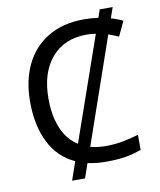

<svg xmlns="http://www.w3.org/2000/svg" viewBox="-91 -832 814 978"><g transform="rotate(-10 316.0 -342.5)"><path d="M559 -760 540 -705Q573 -696 601 -682L565 -606Q553 -611 540 -616.5Q527 -622 513 -627L323 -79Q359 -69 402 -69Q449 -69 491 -77Q533 -85 573 -97V-19Q533 -4 490.5 3Q448 10 389 10Q339 10 295 0L269 75H202L235 -20Q148 -60 104.5 -147.5Q61 -235 61 -358Q61 -466 100.5 -548.5Q140 -631 217 -677.5Q294 -724 404 -724Q441 -724 478 -719L492 -760ZM403 -645Q288 -645 222 -568Q156 -491 156 -357Q156 -269 183 -204Q210 -139 264 -105L451 -641Q427 -645 403 -645Z"/></g></svg>

Font: Go Noto Current
Style: Regular
Weight: 400
Designer: Monotype Design Team
Foundry: Monotype Imaging Inc.
Version: Version 2.007; ttfautohint (v1.8) -l 8 -r 50 -G 200 -x 14 -D